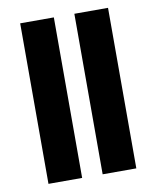

<svg xmlns="http://www.w3.org/2000/svg" viewBox="-80 -762 673 825"><g transform="rotate(-10 256.5 -350.0)"><path d="M64.6 0V-700.4H211.5V0ZM301 0V-700.4H447.9V0Z"/></g></svg>

Font: SourceSans3VF
Style: Regular
Weight: 200
Designer: Paul D. Hunt
Foundry: Adobe
Version: Version 3.052;hotconv 1.1.0;makeotfexe 2.6.0